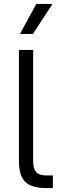

<svg xmlns="http://www.w3.org/2000/svg" viewBox="-20 -953 308 973"><path d="M76 -136V-700H148V-136Q148 -98 163.5 -81Q179 -64 214 -64H248V0H214Q140 0 108 -31.5Q76 -63 76 -136ZM164 -933H246L147 -781H81Z"/></svg>

Font: Bai Jamjuree
Style: Regular
Weight: 400
Designer: Katatrad Aksorn Co.,Ltd.
Foundry: Cadson Demak Co.,Ltd.
Version: Version 1.000; ttfautohint (v1.6)